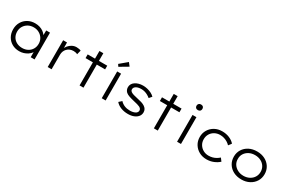

<svg xmlns="http://www.w3.org/2000/svg" viewBox="118 -1995 4803 3240"><g transform="rotate(30 2519.5 -374.5)"><path d="M340 10Q260 10 198.5 -25Q137 -60 102.5 -121.5Q68 -183 68 -262Q68 -341 104 -402.5Q140 -464 202 -499Q264 -534 343 -534Q392 -534 433.5 -521Q475 -508 506.5 -485Q538 -462 558 -433.5Q578 -405 583 -375L559 -382L562 -522H636V0H561V-136L581 -147Q575 -117 554 -89Q533 -61 500 -38.5Q467 -16 426 -3Q385 10 340 10ZM356 -62Q416 -62 463.5 -87.5Q511 -113 538 -158.5Q565 -204 565 -262Q565 -319 538 -364Q511 -409 463.5 -436Q416 -463 356 -463Q294 -463 247 -436Q200 -409 173 -364Q146 -319 146 -262Q146 -204 172 -159Q198 -114 245.5 -88Q293 -62 356 -62Z M892 0V-522H967L969 -373L955 -382Q968 -424 997 -458.5Q1026 -493 1065 -513.5Q1104 -534 1149 -534Q1174 -534 1197.5 -529.5Q1221 -525 1235 -517L1214 -435Q1197 -445 1176 -449Q1155 -453 1137 -453Q1097 -453 1065.5 -439Q1034 -425 1012 -401.5Q990 -378 979 -348.5Q968 -319 968 -287V0Z M1513 0V-671H1589V0ZM1370 -450V-522H1751V-450Z M1945 0V-522H2021V0ZM1922 -599 1895 -640 2037 -759 2086 -696Z M2458 10Q2381 10 2318.5 -15Q2256 -40 2218 -85L2271 -133Q2305 -95 2352.5 -75.5Q2400 -56 2458 -56Q2486 -56 2512 -61Q2538 -66 2558 -76Q2578 -86 2589.5 -101.5Q2601 -117 2601 -138Q2601 -172 2561 -194Q2541 -203 2511.5 -212Q2482 -221 2443 -229Q2383 -243 2340 -257.5Q2297 -272 2272 -294Q2253 -312 2243.5 -334.5Q2234 -357 2234 -385Q2234 -417 2249.5 -444.5Q2265 -472 2294 -492Q2323 -512 2362 -523Q2401 -534 2446 -534Q2487 -534 2529.5 -524Q2572 -514 2609.5 -495Q2647 -476 2673 -449L2629 -398Q2605 -418 2576 -434.5Q2547 -451 2514.5 -460Q2482 -469 2449 -469Q2422 -469 2396.5 -464Q2371 -459 2352.5 -448.5Q2334 -438 2322.5 -423Q2311 -408 2311 -388Q2310 -372 2317.5 -360.5Q2325 -349 2338 -340Q2357 -327 2388.5 -318Q2420 -309 2465 -299Q2515 -289 2553.5 -277Q2592 -265 2619 -247Q2647 -229 2661.5 -204Q2676 -179 2676 -146Q2676 -99 2648 -64Q2620 -29 2571 -9.5Q2522 10 2458 10Z M2961 0V-671H3037V0ZM2818 -450V-522H3199V-450Z M3413 0V-522H3489V0ZM3450 -637Q3423 -637 3408 -651.5Q3393 -666 3393 -692Q3393 -716 3408.5 -731.5Q3424 -747 3450 -747Q3478 -747 3492.5 -732.5Q3507 -718 3507 -692Q3507 -668 3492 -652.5Q3477 -637 3450 -637Z M3989 10Q3907 10 3843 -25.5Q3779 -61 3741.5 -122.5Q3704 -184 3704 -262Q3704 -340 3741.5 -401.5Q3779 -463 3843 -498.5Q3907 -534 3990 -534Q4065 -534 4128.5 -507.5Q4192 -481 4232 -435L4188 -377Q4165 -402 4133.5 -421.5Q4102 -441 4065 -452Q4028 -463 3989 -463Q3930 -463 3882.5 -437Q3835 -411 3808 -365.5Q3781 -320 3781 -262Q3781 -204 3809 -158.5Q3837 -113 3884 -87Q3931 -61 3988 -61Q4030 -61 4066 -71Q4102 -81 4132.5 -99Q4163 -117 4187 -139L4230 -82Q4187 -42 4124.5 -16Q4062 10 3989 10Z M4668 10Q4580 10 4512.5 -25Q4445 -60 4406.5 -122Q4368 -184 4368 -263Q4368 -341 4406.5 -402.5Q4445 -464 4512.5 -499Q4580 -534 4668 -534Q4755 -534 4822.5 -499Q4890 -464 4928.5 -402.5Q4967 -341 4967 -263Q4967 -184 4928.5 -122.5Q4890 -61 4822.5 -25.5Q4755 10 4668 10ZM4668 -61Q4731 -61 4781.5 -87.5Q4832 -114 4860.5 -159.5Q4889 -205 4889 -263Q4889 -321 4860.5 -366.5Q4832 -412 4781.5 -437.5Q4731 -463 4668 -463Q4604 -463 4553.5 -437Q4503 -411 4474 -366Q4445 -321 4446 -263Q4445 -205 4474 -159.5Q4503 -114 4554 -87.5Q4605 -61 4668 -61Z"/></g></svg>

Font: Lexend Exa Light
Style: Regular
Weight: 300
Designer: Bonnie Shaver-Troup, Thomas Jockin
Foundry: Lexend
Version: Version 1.007